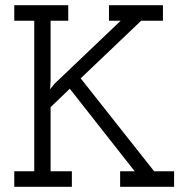

<svg xmlns="http://www.w3.org/2000/svg" viewBox="-20 -720 726 740"><path d="M257 0H35V-60H112V-640H35V-700H243V-640H175V-407Q175 -399 174 -391.5Q173 -384 173 -376L191 -398L445 -640H400V-700H608V-640H524L291 -418Q362 -328 432.5 -239Q503 -150 574 -60H651V0H443V-60H499Q436 -140 374 -219Q312 -298 249 -378L175 -307V-60H257Z"/></svg>

Font: Josefin Slab SemiBold
Style: Regular
Weight: 600
Designer: Santiago Orozco
Foundry: Typemade
Version: Version 2.000